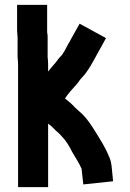

<svg xmlns="http://www.w3.org/2000/svg" viewBox="-20 -734 533 786"><path d="M52 -580V-514C51 -500.4 54 -484.2 54 -470V32H177V-228C186 -221.6 191.9 -216.1 199 -209C209.4 -197.3 218.6 -191.9 230 -179C249.6 -159.4 262.9 -137.2 276 -111C289.1 -88.1 303.4 -67.8 314 -43L321 21L443 8L437 -53C434.7 -69.3 432.3 -82.2 425 -96C410.9 -131.3 390.6 -162.1 371 -194C355.4 -219.3 338 -246 317 -267C305.5 -277.5 297.6 -283.4 288 -293C275.2 -307.4 262.6 -317.9 246 -331C261 -353.5 274.5 -367.5 292 -387C302.7 -398.6 306.2 -407.2 315 -416C339.6 -440.6 360.7 -481.3 378 -513L414 -578L306 -637L270 -573C266.7 -565.7 263.7 -560.3 261 -557C252.7 -542.4 238.7 -510.3 225 -500C215.2 -489 210.7 -479.7 199 -468C189.1 -456.1 184.5 -451 177 -441V-470C177 -480 176.3 -490 175 -500V-583C175 -589.7 174.3 -596 173 -602V-714H50V-609C50 -599.4 52 -588.7 52 -580Z"/></svg>

Font: Tape
Style: Regular
Weight: 500
Foundry: Cannot Into Space Fonts
Version: Version 0.97